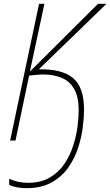

<svg xmlns="http://www.w3.org/2000/svg" viewBox="-20 -734 576 1003"><path d="M118 249Q94 249 71 245Q48 241 28 232V200Q73 221 126 221Q193 221 240 193.5Q287 166 316.5 122Q346 78 362.5 26.5Q379 -25 385 -73.5Q391 -122 391 -158Q391 -228 367.5 -269Q344 -310 302 -327.5Q260 -345 204 -345Q191 -345 171 -343Q151 -341 132 -339L61 0H33L184 -714H212L136 -360L492 -714H536L183 -372Q305 -374 362 -326Q419 -278 419 -161Q419 -122 412.5 -69.5Q406 -17 388 38.5Q370 94 336.5 141.5Q303 189 249.5 219Q196 249 118 249Z"/></svg>

Font: Noto Sans SemiCondensed Thin
Style: Italic
Weight: 100
Width: 4
Italic angle: -12°
Designer: Monotype Design Team
Foundry: Monotype Imaging Inc.
Version: Version 2.013; ttfautohint (v1.8.4.7-5d5b)